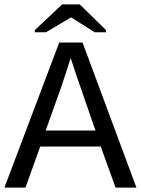

<svg xmlns="http://www.w3.org/2000/svg" viewBox="-20 -852 640 872"><path d="M504.9 0 437.5 -186.5H162.6L95.7 0H0L249 -658.7H355L599.6 0ZM300.8 -588.4 294.9 -569.3 261.2 -465.8 187.5 -259.3H413.6L329.1 -503.4ZM461.4 -715.3V-705.6H410.2L303.2 -772.9H302.2L189 -705.6H138.2V-715.3L262.2 -832H342.3Z"/></svg>

Font: Cousine
Style: Regular
Weight: 400
Monospace: yes
Designer: Steve Matteson
Foundry: Monotype Imaging Inc.
Version: Version 1.21